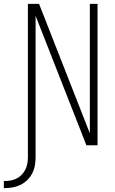

<svg xmlns="http://www.w3.org/2000/svg" viewBox="-76 -755 596 998"><path d="M-56 223V186Q-39 186 -22.5 183.5Q-6 181 9 173.5Q24 166 36 154Q48 142 55.5 127Q63 112 66 95.5Q69 79 69 63V-735H127L391 -62V-735H431V0H373L109 -673V63Q109 85 105 106.5Q101 128 91 147Q81 166 65 181.5Q49 197 29 206.5Q9 216 -12.5 219.5Q-34 223 -56 223Z"/></svg>

Font: Iosevka SS18 Extralight
Style: Regular
Weight: 200
Monospace: yes
Designer: Belleve Invis
Foundry: Belleve Invis
Version: Version 25.1.1; ttfautohint (v1.8.4)